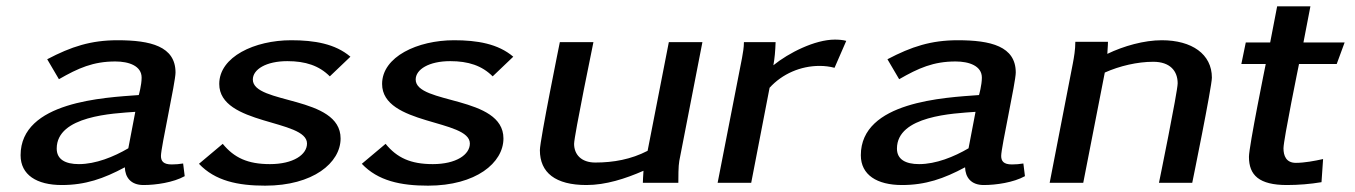

<svg xmlns="http://www.w3.org/2000/svg" viewBox="-20 -577 4276 606"><path d="M45 -87C45 -25 96 7 175 7C249 7 307 -13 374 -49C375 -18 392 7 433 7C472 7 527 -1 563 -21L558 -61C547 -59 533 -58 522 -58C495 -58 488 -69 488 -85C488 -112 534 -318 534 -348C534 -431 455 -450 351 -450C267 -450 205 -430 129 -390L166 -327C227 -362 274 -383 344 -383C387 -383 427 -369 427 -332C427 -308 418 -277 418 -277C310 -269 45 -257 45 -87ZM159 -108C159 -212 338 -219 407 -224L385 -109C339 -82 282 -59 229 -59C186 -59 159 -74 159 -108Z M608 -60C659 -6 731 9 817 9C968 9 1055 -63 1055 -140C1055 -276 778 -247 778 -326C778 -358 820 -384 887 -384C944 -384 987 -370 1021 -336L1086 -398C1038 -439 972 -450 899 -450C784 -450 672 -398 672 -312C672 -181 949 -201 949 -124C949 -89 906 -59 832 -59C762 -59 719 -79 683 -123Z M1122 -60C1173 -6 1245 9 1331 9C1482 9 1569 -63 1569 -140C1569 -276 1292 -247 1292 -326C1292 -358 1334 -384 1401 -384C1458 -384 1501 -370 1535 -336L1600 -398C1552 -439 1486 -450 1413 -450C1298 -450 1186 -398 1186 -312C1186 -181 1463 -201 1463 -124C1463 -89 1420 -59 1346 -59C1276 -59 1233 -79 1197 -123Z M1684 -103C1684 -32 1733 7 1831 7C1892 7 1954 -13 2011 -38C2010 -28 2009 0 2009 0H2121C2121 -15 2121 -54 2124 -69L2197 -444H2091L2024 -101C1972 -74 1916 -64 1859 -64C1814 -64 1792 -90 1792 -123C1792 -148 1853 -444 1853 -444H1747C1747 -444 1684 -134 1684 -103Z M2245 0H2351L2409 -300C2449 -344 2507 -369 2567 -369C2583 -369 2599 -367 2614 -363L2651 -448C2641 -451 2627 -452 2615 -452C2552 -452 2469 -410 2421 -371C2425 -393 2427 -415 2428 -444H2328C2328 -427 2325 -411 2322 -394Z M2697 -87C2697 -25 2748 7 2827 7C2901 7 2959 -13 3026 -49C3027 -18 3044 7 3085 7C3124 7 3179 -1 3215 -21L3210 -61C3199 -59 3185 -58 3174 -58C3147 -58 3140 -69 3140 -85C3140 -112 3186 -318 3186 -348C3186 -431 3107 -450 3003 -450C2919 -450 2857 -430 2781 -390L2818 -327C2879 -362 2926 -383 2996 -383C3039 -383 3079 -369 3079 -332C3079 -308 3070 -277 3070 -277C2962 -269 2697 -257 2697 -87ZM2811 -108C2811 -212 2990 -219 3059 -224L3037 -109C2991 -82 2934 -59 2881 -59C2838 -59 2811 -74 2811 -108Z M3293 0H3399L3467 -348C3514 -369 3570 -382 3620 -382C3673 -382 3697 -353 3697 -314C3697 -288 3638 0 3638 0H3743C3743 0 3805 -303 3805 -332C3805 -406 3742 -450 3647 -450C3591 -450 3527 -432 3475 -407C3475 -415 3477 -431 3477 -445H3374C3374 -420 3370 -397 3366 -376Z M3898 -375H3975C3975 -375 3922 -115 3922 -82C3922 -24 3954 7 4042 7C4077 7 4116 4 4151 -2L4156 -75C4129 -69 4097 -63 4070 -63C4039 -63 4031 -86 4031 -109C4031 -136 4080 -375 4080 -375H4199L4224 -443H4094L4116 -557H4011L3989 -443H3912Z"/></svg>

Font: KpSans
Style: BoldItalic
Weight: 700
Italic angle: -11°
Version: Version 0.66